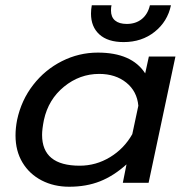

<svg xmlns="http://www.w3.org/2000/svg" viewBox="-20 -695 695 730"><path d="M326 -643Q326 -659 329 -675H404Q402 -668 402 -655Q402 -630 417.5 -617Q433 -604 462 -604Q496 -604 519 -622.5Q542 -641 550 -675H630Q617 -613 568 -574Q519 -535 450 -535Q390 -535 358 -564Q326 -593 326 -643ZM39 -180Q39 -208 45 -239Q61 -314 106 -372Q151 -430 215.5 -462.5Q280 -495 352 -495Q481 -495 532 -416L546 -480H647L545 0H447L461 -70Q412 -26 360 -5.5Q308 15 243 15Q185 15 138.5 -9Q92 -33 65.5 -77Q39 -121 39 -180ZM483 -185 506 -293Q501 -348 460 -381Q419 -414 357 -414Q283 -414 223.5 -365.5Q164 -317 147 -239Q140 -204 140 -182Q140 -65 283 -65Q345 -65 398.5 -97.5Q452 -130 483 -185Z"/></svg>

Font: Prompt
Style: Italic
Weight: 400
Italic angle: -12°
Designer: Katatrad Team
Foundry: CadsonDemak
Version: Version 1.001